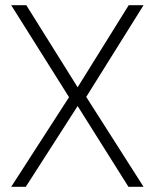

<svg xmlns="http://www.w3.org/2000/svg" viewBox="-20 -717 594 737"><path d="M23 0 245 -344 23 -697H81L278 -382L474 -697H531L311 -345L531 0H473L278 -310L79 0Z"/></svg>

Font: Cairo Play Light
Style: Regular
Weight: 300
Version: Version 3.119